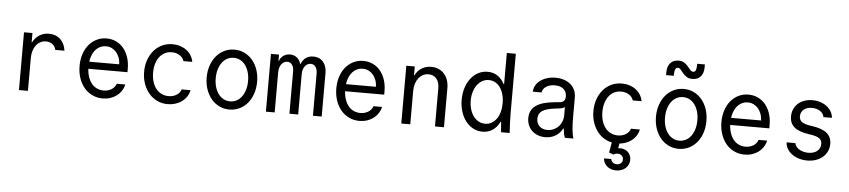

<svg xmlns="http://www.w3.org/2000/svg" viewBox="-53 -1168 7907 1788"><g transform="rotate(5 3900.0 -273.5)"><path d="M217 0V-306.8Q217 -343.8 226.3 -374.3Q235.6 -404.8 252.6 -426.9Q269.6 -449 293.1 -461.1Q316.6 -473.2 345 -473.2Q381 -473.2 405.6 -454.1Q430.2 -435 437.4 -402H523Q515 -468.6 473.1 -507.8Q431.2 -547 367 -547Q326.6 -547 293.4 -530.9Q260.2 -514.8 236.7 -485.9Q213.2 -457 200.2 -416.2Q187.2 -375.4 187.2 -326L220 -453.2H212V-540H133V0Z M724.4 -253.8H1125.2V-286.2Q1125.2 -344.8 1108.9 -393.3Q1092.6 -441.9 1063.6 -476.7Q1034.6 -511.6 994 -530.8Q953.4 -550 905.1 -550Q854.8 -550 812.9 -529.5Q771 -509 740.3 -472.5Q709.6 -436 692.7 -384.9Q675.8 -333.8 675.8 -273.7Q675.8 -211.6 693.7 -159.2Q711.7 -106.8 743.4 -69.4Q775.2 -32 819.6 -11Q864 10 916 10Q953.5 10 986.2 -0.6Q1019 -11.2 1045.3 -30.7Q1071.6 -50.2 1089.6 -77.6Q1107.6 -105 1115.2 -138H1035.4Q1023.4 -103.6 991.7 -84Q960 -64.4 917.8 -64.4Q881.9 -64.4 852.2 -79.3Q822.6 -94.2 802.2 -121.7Q781.8 -149.2 770.4 -187.6Q759 -226 759 -272.9Q759 -318.8 769.6 -356.5Q780.2 -394.2 799.6 -420.9Q819 -447.6 846.1 -462.2Q873.2 -476.8 905.6 -476.8Q934.4 -476.8 958.4 -465.6Q982.4 -454.4 1000.6 -434Q1018.8 -413.6 1029.9 -384.6Q1041 -355.6 1042.4 -320.2H724.4Z M1642.2 -138Q1631.2 -104.2 1599.6 -84.7Q1568 -65.2 1525.2 -65.2Q1488.8 -65.2 1458.7 -80.1Q1428.6 -95 1407.5 -122Q1386.4 -149 1374.8 -187.2Q1363.2 -225.4 1363.2 -271.6Q1363.2 -316.8 1374.6 -354.2Q1386 -391.6 1406.4 -418.4Q1426.8 -445.2 1456 -460Q1485.2 -474.8 1521.2 -474.8Q1562.8 -474.8 1593.8 -455.3Q1624.8 -435.8 1636 -402H1718.2Q1712.2 -435 1695.1 -462.4Q1678 -489.8 1652 -509.3Q1626 -528.8 1592.6 -539.4Q1559.2 -550 1521.2 -550Q1468.4 -550 1424.1 -529.2Q1379.8 -508.4 1347.7 -471.1Q1315.6 -433.8 1297.4 -382.8Q1279.2 -331.8 1279.2 -271.2Q1279.2 -210.8 1297.6 -159.3Q1316 -107.8 1348.4 -70.1Q1380.8 -32.4 1425.6 -11.2Q1470.4 10 1523.2 10Q1560.8 10 1594.8 -0.6Q1628.8 -11.2 1655.5 -30.7Q1682.2 -50.2 1700.5 -77.6Q1718.8 -105 1725.2 -138Z M2100.1 10Q2151.2 10 2194.5 -11Q2237.8 -32 2269.2 -69.2Q2300.6 -106.4 2318.2 -157.8Q2335.8 -209.1 2335.8 -270Q2335.8 -330.9 2318.2 -382.2Q2300.6 -433.6 2269.2 -470.8Q2237.8 -508 2194.5 -529Q2151.1 -550 2100.2 -550Q2049.2 -550 2005.8 -528.9Q1962.3 -507.9 1931.2 -470.7Q1900 -433.6 1882.1 -382.2Q1864.2 -330.9 1864.2 -270Q1864.2 -209.1 1882.1 -157.8Q1900 -106.4 1931.1 -69.3Q1962.3 -32.1 2005.7 -11.1Q2049.1 10 2100.1 10ZM2099.8 -66.4Q2067 -66.4 2039 -81.3Q2011 -96.1 1991 -123.2Q1971 -150.2 1959.9 -187.6Q1948.8 -225 1948.8 -270Q1948.8 -315 1959.9 -352.4Q1971 -389.8 1991 -416.8Q2011 -443.9 2039 -458.7Q2067 -473.6 2099.8 -473.6Q2133.6 -473.6 2161.4 -458.7Q2189.2 -443.8 2209.1 -416.8Q2229.1 -389.8 2240.1 -352.4Q2251.2 -315 2251.2 -270Q2251.2 -225 2240.1 -187.6Q2229.1 -150.2 2209.1 -123.2Q2189.2 -96.2 2161.4 -81.3Q2133.6 -66.4 2099.8 -66.4Z M2441.4 0H2523.4V-374.2Q2523.4 -420.6 2544.7 -450.3Q2566 -480 2599.6 -480Q2628.6 -480 2644.9 -457.4Q2661.2 -434.8 2661.2 -394.2V0H2743.2V-375.8Q2743.2 -421.8 2764.5 -450.9Q2785.8 -480 2819 -480Q2848 -480 2864.5 -457.1Q2881 -434.2 2881 -394.2V0H2963V-405.2Q2963 -472.2 2929.2 -511.1Q2895.4 -550 2837.2 -550Q2796.6 -550 2768.2 -530Q2739.8 -510 2724.6 -470.6H2720.6Q2710.2 -507.8 2683.6 -528.9Q2657 -550 2619.6 -550Q2585 -550 2558.5 -531.9Q2532 -513.8 2521 -481.6H2517V-540H2441.4Z M3124.4 -253.8H3525.2V-286.2Q3525.2 -344.8 3508.9 -393.3Q3492.6 -441.9 3463.6 -476.7Q3434.6 -511.6 3394 -530.8Q3353.4 -550 3305.1 -550Q3254.8 -550 3212.9 -529.5Q3171 -509 3140.3 -472.5Q3109.6 -436 3092.7 -384.9Q3075.8 -333.8 3075.8 -273.7Q3075.8 -211.6 3093.7 -159.2Q3111.7 -106.8 3143.4 -69.4Q3175.2 -32 3219.6 -11Q3264 10 3316 10Q3353.5 10 3386.2 -0.6Q3419 -11.2 3445.3 -30.7Q3471.6 -50.2 3489.6 -77.6Q3507.6 -105 3515.2 -138H3435.4Q3423.4 -103.6 3391.7 -84Q3360 -64.4 3317.8 -64.4Q3281.9 -64.4 3252.2 -79.3Q3222.6 -94.2 3202.2 -121.7Q3181.8 -149.2 3170.4 -187.6Q3159 -226 3159 -272.9Q3159 -318.8 3169.6 -356.5Q3180.2 -394.2 3199.6 -420.9Q3219 -447.6 3246.1 -462.2Q3273.2 -476.8 3305.6 -476.8Q3334.4 -476.8 3358.4 -465.6Q3382.4 -454.4 3400.6 -434Q3418.8 -413.6 3429.9 -384.6Q3441 -355.6 3442.4 -320.2H3124.4Z M3707 0H3791V-312Q3791 -348.6 3800.6 -379.1Q3810.2 -409.6 3827.5 -431.8Q3844.8 -454 3868.6 -466.4Q3892.4 -478.8 3920.4 -478.8Q3967.2 -478.8 3994.6 -446.3Q4022 -413.8 4022 -358V0H4106V-365Q4106 -407 4094.2 -441Q4082.4 -475 4060.6 -499.2Q4038.8 -523.4 4008.2 -536.7Q3977.6 -550 3940 -550Q3899.8 -550 3867 -534.6Q3834.2 -519.2 3811.2 -490.9Q3788.2 -462.6 3775.5 -422.3Q3762.8 -382 3762.8 -332L3794 -457.6H3786V-540H3707Z M4466.4 10Q4511.6 10 4547.7 -9.6Q4583.8 -29.2 4608.9 -65.5Q4634 -101.8 4647.7 -153.5Q4661.4 -205.2 4661.4 -270Q4661.4 -334.8 4647.7 -386.5Q4634 -438.2 4608.9 -474.5Q4583.8 -510.8 4547.7 -530.4Q4511.6 -550 4466.8 -550Q4419.6 -550 4379.6 -529Q4339.6 -508 4310.3 -470.5Q4281 -433 4264.5 -381.8Q4248 -330.6 4248 -270Q4248 -209.4 4264.5 -158.2Q4281 -107 4310.1 -69.5Q4339.2 -32 4379.2 -11Q4419.2 10 4466.4 10ZM4484.2 -65.8Q4451.2 -65.8 4423.3 -81.2Q4395.4 -96.6 4375.3 -123.6Q4355.2 -150.6 4343.9 -188.4Q4332.6 -226.2 4332.6 -270Q4332.6 -314.4 4344.2 -351.9Q4355.8 -389.4 4375.9 -416.4Q4396 -443.4 4423.9 -458.8Q4451.8 -474.2 4484.8 -474.2Q4517.2 -474.2 4544.2 -459.4Q4571.2 -444.6 4590.4 -417.6Q4609.6 -390.6 4620.3 -352.8Q4631 -315 4631 -270Q4631 -225 4620.3 -187.2Q4609.6 -149.4 4590.1 -122.7Q4570.6 -96 4543.6 -80.9Q4516.6 -65.8 4484.2 -65.8ZM4639.8 0H4720Q4717 -48 4715 -95Q4713 -142 4713 -180V-740H4629V-449.8H4621L4646.8 -250L4630.4 -170Q4630.4 -125.6 4632.6 -85Q4634.8 -44.4 4639.8 0ZM4617.8 -96.8H4627.8H4631.8H4641.8L4629.8 -108.8Z M5211.8 -384.6Q5211.8 -356.8 5198.7 -342.8Q5185.6 -328.8 5157.2 -326.2L5107.4 -321.4Q4992.2 -310.4 4936.5 -269.5Q4880.8 -228.6 4880.8 -154.2Q4880.8 -117.8 4893.5 -87.6Q4906.2 -57.4 4928.9 -35.7Q4951.6 -14 4983.3 -2Q5015 10 5052.8 10Q5095.6 10 5130.3 -5.5Q5165 -21 5189.4 -49.1Q5213.8 -77.2 5227.3 -116.8Q5240.8 -156.4 5240.8 -205.6L5188.4 -85.6H5218.4Q5220.8 -59 5225.2 -37.9Q5229.6 -16.8 5235.8 0H5315.8Q5305.2 -35.4 5300.5 -82.5Q5295.8 -129.6 5295.8 -193V-384.4Q5295.8 -421.6 5281.7 -452.1Q5267.6 -482.6 5242.1 -504.4Q5216.6 -526.2 5181 -538.1Q5145.4 -550 5101.4 -550Q5059 -550 5023.2 -538.9Q4987.4 -527.8 4960.6 -508.3Q4933.8 -488.8 4918.1 -461.4Q4902.4 -434 4901.2 -402H4983.4Q4987.6 -436.2 5020.3 -457.5Q5053 -478.8 5101.2 -478.8Q5152.8 -478.8 5182.3 -453.7Q5211.8 -428.6 5211.8 -384.6ZM5211.8 -313V-210Q5211.8 -177.8 5200.7 -150.1Q5189.6 -122.4 5170.2 -102.2Q5150.8 -82 5124.2 -70.3Q5097.6 -58.6 5067.6 -58.6Q5021 -58.6 4993.2 -85.2Q4965.4 -111.8 4965.4 -155.6Q4965.4 -202.8 5001.2 -227.8Q5037 -252.8 5116.2 -262.6L5163.8 -268.4Q5204 -273.4 5223 -295Q5242 -316.6 5242 -359.8Z M5842.2 -138Q5831.2 -104.2 5799.6 -84.7Q5768 -65.2 5725.2 -65.2Q5688.8 -65.2 5658.7 -80.1Q5628.6 -95 5607.5 -122Q5586.4 -149 5574.8 -187.2Q5563.2 -225.4 5563.2 -271.6Q5563.2 -316.8 5574.6 -354.2Q5586 -391.6 5606.4 -418.4Q5626.8 -445.2 5656 -460Q5685.2 -474.8 5721.2 -474.8Q5762.8 -474.8 5793.8 -455.3Q5824.8 -435.8 5836 -402H5918.2Q5912.2 -435 5895.1 -462.4Q5878 -489.8 5852 -509.3Q5826 -528.8 5792.6 -539.4Q5759.2 -550 5721.2 -550Q5668.4 -550 5624.1 -529.2Q5579.8 -508.4 5547.7 -471.1Q5515.6 -433.8 5497.4 -382.8Q5479.2 -331.8 5479.2 -271.2Q5479.2 -210.8 5497.6 -159.3Q5516 -107.8 5548.4 -70.1Q5580.8 -32.4 5625.6 -11.2Q5670.4 10 5723.2 10Q5760.8 10 5794.8 -0.6Q5828.8 -11.2 5855.5 -30.7Q5882.2 -50.2 5900.5 -77.6Q5918.8 -105 5925.2 -138ZM5683.4 159H5616.2Q5617.4 181.4 5626.9 199.9Q5636.4 218.4 5652.4 232.2Q5668.4 246 5690.5 253.5Q5712.6 261 5737.8 261Q5764.2 261 5786.9 252.7Q5809.6 244.4 5825.7 229.7Q5841.8 215 5851.3 194.8Q5860.8 174.6 5860.8 151Q5860.8 127.4 5851.5 107.5Q5842.2 87.6 5825.7 74.4Q5809.2 61.2 5787.2 55.4Q5765.2 49.6 5739.4 53L5754 -29H5682L5658.4 101L5701.4 116Q5708.4 110.6 5717.8 107.3Q5727.2 104 5738.8 104Q5762 104 5777.2 117.9Q5792.4 131.8 5792.4 154Q5792.4 175.8 5777.7 189.4Q5763 203 5739.4 203Q5716.8 203 5701.7 191Q5686.6 179 5683.4 159Z M6300.1 10Q6351.2 10 6394.5 -11Q6437.8 -32 6469.2 -69.2Q6500.6 -106.4 6518.2 -157.8Q6535.8 -209.1 6535.8 -270Q6535.8 -330.9 6518.2 -382.2Q6500.6 -433.6 6469.2 -470.8Q6437.8 -508 6394.5 -529Q6351.1 -550 6300.2 -550Q6249.2 -550 6205.8 -528.9Q6162.3 -507.9 6131.2 -470.7Q6100 -433.6 6082.1 -382.2Q6064.2 -330.9 6064.2 -270Q6064.2 -209.1 6082.1 -157.8Q6100 -106.4 6131.1 -69.3Q6162.3 -32.1 6205.7 -11.1Q6249.1 10 6300.1 10ZM6299.8 -66.4Q6267 -66.4 6239 -81.3Q6211 -96.1 6191 -123.2Q6171 -150.2 6159.9 -187.6Q6148.8 -225 6148.8 -270Q6148.8 -315 6159.9 -352.4Q6171 -389.8 6191 -416.8Q6211 -443.9 6239 -458.7Q6267 -473.6 6299.8 -473.6Q6333.6 -473.6 6361.4 -458.7Q6389.2 -443.8 6409.1 -416.8Q6429.1 -389.8 6440.1 -352.4Q6451.2 -315 6451.2 -270Q6451.2 -225 6440.1 -187.6Q6429.1 -150.2 6409.1 -123.2Q6389.2 -96.2 6361.4 -81.3Q6333.6 -66.4 6299.8 -66.4ZM6124.4 -663.6H6196L6196.6 -684.6Q6197.6 -713 6205.5 -727.1Q6213.4 -741.2 6228 -741.2Q6243.6 -741.2 6255.3 -726.8Q6267 -712.4 6281.3 -695.4Q6295.6 -678.4 6316.2 -664Q6336.8 -649.6 6371 -649.6Q6420 -649.6 6447.8 -681.1Q6475.6 -712.6 6475.6 -766.8V-794.4H6404L6403.4 -773.4Q6402.4 -744.6 6395.2 -730.7Q6388 -716.8 6372.8 -716.8Q6356.6 -716.8 6344.9 -731.2Q6333.2 -745.6 6318.7 -762.6Q6304.2 -779.6 6283.7 -794Q6263.2 -808.4 6229 -808.4Q6180 -808.4 6152.2 -776.9Q6124.4 -745.4 6124.4 -691.2Z M6724.4 -253.8H7125.2V-286.2Q7125.2 -344.8 7108.9 -393.3Q7092.6 -441.9 7063.6 -476.7Q7034.6 -511.6 6994 -530.8Q6953.4 -550 6905.1 -550Q6854.8 -550 6812.9 -529.5Q6771 -509 6740.3 -472.5Q6709.6 -436 6692.7 -384.9Q6675.8 -333.8 6675.8 -273.7Q6675.8 -211.6 6693.7 -159.2Q6711.7 -106.8 6743.4 -69.4Q6775.2 -32 6819.6 -11Q6864 10 6916 10Q6953.5 10 6986.2 -0.6Q7019 -11.2 7045.3 -30.7Q7071.6 -50.2 7089.6 -77.6Q7107.6 -105 7115.2 -138H7035.4Q7023.4 -103.6 6991.7 -84Q6960 -64.4 6917.8 -64.4Q6881.9 -64.4 6852.2 -79.3Q6822.6 -94.2 6802.2 -121.7Q6781.8 -149.2 6770.4 -187.6Q6759 -226 6759 -272.9Q6759 -318.8 6769.6 -356.5Q6780.2 -394.2 6799.6 -420.9Q6819 -447.6 6846.1 -462.2Q6873.2 -476.8 6905.6 -476.8Q6934.4 -476.8 6958.4 -465.6Q6982.4 -454.4 7000.6 -434Q7018.8 -413.6 7029.9 -384.6Q7041 -355.6 7042.4 -320.2H6724.4Z M7297.2 -138Q7298.4 -105.4 7314.7 -77.8Q7331 -50.2 7358.6 -29.7Q7386.2 -9.2 7423.1 2.4Q7460 14 7502.4 14Q7546.4 14 7583.5 1.1Q7620.6 -11.8 7647.1 -34.6Q7673.6 -57.4 7688.5 -89.3Q7703.4 -121.2 7703.4 -158.8Q7703.4 -222.4 7659.7 -258.9Q7616 -295.4 7522.4 -309.4L7497.8 -313Q7445.4 -321.6 7422.4 -339.6Q7399.4 -357.6 7399.4 -390.4Q7399.4 -430 7428.2 -454.1Q7457 -478.2 7504.6 -478.2Q7549.8 -478.2 7581.4 -456.9Q7613 -435.6 7618.4 -402H7697.4Q7695.2 -434 7679.3 -460.9Q7663.4 -487.8 7637.4 -507.8Q7611.4 -527.8 7577 -538.9Q7542.6 -550 7502.6 -550Q7461.2 -550 7427.1 -537.6Q7393 -525.2 7368.5 -503Q7344 -480.8 7330.4 -449.9Q7316.8 -419 7316.8 -382Q7316.8 -318.4 7359.2 -282.4Q7401.6 -246.4 7492.2 -232.4L7516.8 -228.8Q7572.4 -220.2 7596.2 -202.2Q7620 -184.2 7620 -151Q7620 -109.2 7588.7 -84Q7557.4 -58.8 7505.8 -58.8Q7481 -58.8 7459.1 -65Q7437.2 -71.2 7420.2 -81.6Q7403.2 -92 7392.4 -106.7Q7381.6 -121.4 7379 -138Z"/></g></svg>

Font: CommitMonoV143 ExtLt
Style: Regular
Weight: 200
Monospace: yes
Designer: Eigil Nikolajsen
Foundry: Eigil Nikolajsen
Version: Version 1.143